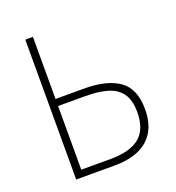

<svg xmlns="http://www.w3.org/2000/svg" viewBox="-130 -818 842 921"><g transform="rotate(-20 291.0 -357.0)"><path d="M102 0V-714H141V-397H288Q403 -397 465.5 -353Q528 -309 528 -204Q528 -104 469 -52Q410 0 299 0ZM291 -36Q390 -36 439 -76Q488 -116 488 -204Q488 -266 463 -300Q438 -334 392 -347.5Q346 -361 281 -361H141V-36Z"/></g></svg>

Font: Noto Sans ExtraLight
Style: Regular
Weight: 200
Designer: Monotype Design Team
Foundry: Monotype Imaging Inc.
Version: Version 2.007